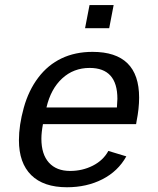

<svg xmlns="http://www.w3.org/2000/svg" viewBox="-20 -748 640 777"><path d="M153.8 -245.6Q147.5 -211.9 147.5 -186.5Q147.5 -123.5 178 -89.8Q208.5 -56.2 263.7 -56.2Q313.5 -56.2 355.7 -77.6Q397.9 -99.1 418.5 -137.2L491.2 -115.2Q457.5 -54.7 394.3 -22.5Q331.1 9.8 251 9.8Q156.2 9.8 106.4 -39.3Q56.6 -88.4 56.6 -180.7Q56.6 -241.2 76.2 -311.8Q95.7 -382.3 134.8 -433.8Q173.8 -485.4 229 -511.7Q284.2 -538.1 354.5 -538.1Q543 -538.1 543 -353Q543 -308.6 532.7 -257.3L530.8 -245.6ZM342.8 -473.1Q277.8 -473.1 231.7 -430.7Q185.5 -388.2 168 -313H453.1L455.1 -348.1Q455.1 -473.1 342.8 -473.1ZM324.2 -633.8 342.3 -727.5H439.9L421.9 -633.8Z"/></svg>

Font: Cousine
Style: Italic
Weight: 400
Italic angle: -12°
Monospace: yes
Designer: Steve Matteson
Foundry: Monotype Imaging Inc.
Version: Version 1.21